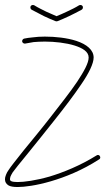

<svg xmlns="http://www.w3.org/2000/svg" viewBox="-25 -743 423 771"><path d="M303 -704C308 -707 309 -713 307 -718C304 -723 298 -724 293 -722C277 -712 260 -704 243 -696C229 -689 214 -683 202 -678C190 -683 176 -689 161 -696C145 -704 128 -712 112 -722C107 -724 101 -723 98 -718C96 -713 97 -707 102 -704C119 -695 136 -686 152 -678C169 -670 185 -663 198 -658C201 -657 203 -657 206 -658C219 -663 235 -670 252 -678C269 -686 286 -695 303 -704ZM72 -588C67 -587 63 -581 64 -576C65 -571 71 -567 76 -568C86 -570 97 -572 110 -574C123 -575 137 -576 155 -576C194 -576 240 -571 275 -560C306 -550 331 -536 331 -512C331 -490 312 -456 285 -415C256 -372 217 -323 179 -274C141 -225 101 -177 70 -139C39 -100 16 -71 10 -61C5 -54 1 -47 -1 -41C-4 -34 -5 -28 -5 -23C-5 -12 0 -4 10 2C18 6 29 8 46 8C73 8 121 2 179 -15C237 -32 305 -59 373 -103C378 -105 379 -112 376 -116C374 -121 367 -122 363 -119C297 -78 230 -51 174 -34C118 -18 72 -12 46 -12C34 -12 25 -13 19 -16C16 -18 15 -20 15 -23C15 -26 16 -30 17 -34C19 -39 22 -44 26 -51C32 -60 55 -88 86 -126C117 -164 156 -213 195 -262C234 -311 272 -361 301 -404C332 -449 351 -488 351 -512C351 -542 324 -565 281 -579C244 -591 197 -596 155 -596C137 -596 121 -595 107 -593C94 -592 82 -590 72 -588Z"/></svg>

Font: Mistral SingleLine OTF-SVG Regular
Style: Regular
Weight: 300
Designer: François Chastanet, Élisa Garzelli, Anais Alves, Morgane Autin
Foundry: institut supérieur des arts et du design Toulouse / isdaT
Version: Version 1.000;hotconv 1.0.117;makeotfexe 2.5.65602 DEVELOPME